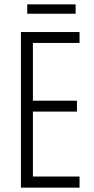

<svg xmlns="http://www.w3.org/2000/svg" viewBox="-20 -954 432 881"><path d="M327 -934H105V-891H327ZM345 -93V-144H131V-442H333V-492H131V-757H345V-807H76V-93Z"/></svg>

Font: Noto Sans Kannada UI ExtraCondensed Light
Style: Regular
Weight: 300
Width: 2
Designer: Jelle Bosma - Monotype Design Team
Foundry: Monotype Imaging Inc.
Version: Version 2.005